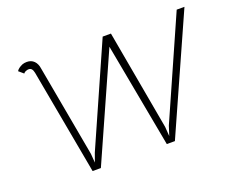

<svg xmlns="http://www.w3.org/2000/svg" viewBox="-113 -885 1289 1070"><g transform="rotate(-20 532.0 -349.5)"><path d="M128 -656Q119 -656 115 -654Q103 -651 96 -642L68 -666Q77 -682 105 -694Q117 -698 131 -698Q157 -698 173.5 -681.5Q190 -665 194 -635L292 -94L296 -41L315 -94L577 -686H626L732 -94L736 -38L754 -94L1016 -686H1062L756 -1H708L593 -620L317 -1H268L154 -625Q148 -656 128 -656Z"/></g></svg>

Font: Bellota Light
Style: Italic
Weight: 300
Italic angle: -7.5°
Designer: Kemie Guaida
Foundry: Kemie Guaida
Version: Version 4.001